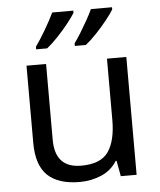

<svg xmlns="http://www.w3.org/2000/svg" viewBox="-54 -813 727 870"><g transform="rotate(-5 309.0 -378.0)"><path d="M533 -536V0H461L448 -71H444Q418 -29 372 -9.5Q326 10 274 10Q177 10 128 -36.5Q79 -83 79 -185V-536H168V-191Q168 -63 287 -63Q376 -63 410.5 -113Q445 -163 445 -257V-536ZM488 -756Q478 -739 455 -710Q432 -681 405 -652.5Q378 -624 355 -606H305V-618Q319 -637 335 -663Q351 -689 366.5 -716.5Q382 -744 392 -766H488ZM312 -756Q302 -739 279 -710Q256 -681 229 -652.5Q202 -624 179 -606H129V-618Q150 -647 175 -689.5Q200 -732 216 -766H312Z"/></g></svg>

Font: Noto Sans Palmyrene
Style: Regular
Weight: 400
Designer: Monotype Design Team
Foundry: Monotype Imaging Inc.
Version: Version 2.001; ttfautohint (v1.8.4.7-5d5b)